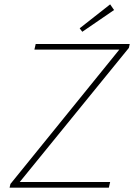

<svg xmlns="http://www.w3.org/2000/svg" viewBox="-20 -862 640 882"><path d="M61 -14 51 -26H486L480 0H24L28 -17L541 -650L551 -634H138L144 -660H576L572 -642ZM358 -716 346 -732 486 -842 504 -816Z"/></svg>

Font: Source Code Pro ExtraLight ExtraLight
Style: Italic
Weight: 250
Italic angle: -11°
Monospace: yes
Version: Version 1.016;hotconv 1.0.116;makeotfexe 2.5.65601